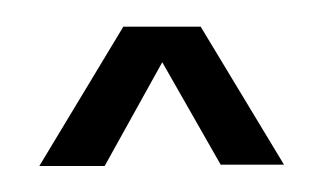

<svg xmlns="http://www.w3.org/2000/svg" viewBox="-20 -743 246 144"><path d="M9.5 -618.5H58.5L116.5 -723H72.5ZM145.5 -619.5H193L130.5 -723H86.5Z"/></svg>

Font: Anybody UltraCondensed
Style: Regular
Weight: 400
Width: 1
Version: Version 1.113;gftools[0.9.25]